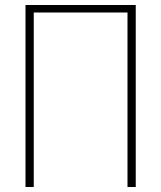

<svg xmlns="http://www.w3.org/2000/svg" viewBox="-20 -748 645 768"><path d="M82 0V-728H523V0H490V-698H115V0Z"/></svg>

Font: Murecho ExtraLight
Style: Regular
Weight: 200
Designer: Neil Summerour
Foundry: Positype
Version: Version 1.010; ttfautohint (v1.8.3)